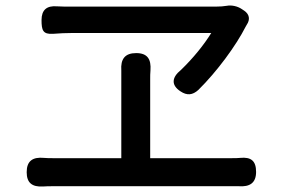

<svg xmlns="http://www.w3.org/2000/svg" viewBox="-20 -711 1020 698"><path d="M493 -591C602 -591 712 -591 748 -591C722 -549 683 -500 637 -456C605 -430 601 -402 636 -379C660 -363 680 -365 701 -384C769 -451 838 -545 873 -614C874 -616 876 -619 877 -621C890 -640 887 -659 868 -672L859 -678C843 -689 821 -693 805 -690C793 -688 780 -687 766 -687C720 -687 608 -687 497 -687C386 -687 276 -687 234 -687C219 -687 203 -687 187 -688C150 -691 131 -675 131 -638C131 -601 136 -586 172 -588C195 -590 222 -591 241 -591C275 -591 384 -591 493 -591ZM660 -34H824C831 -34 839 -34 848 -34C888 -31 911 -46 911 -86C911 -126 893 -141 853 -137C844 -136 834 -136 824 -136H526V-424C526 -434 526 -444 527 -455C530 -496 516 -518 475 -518C434 -518 418 -496 421 -455C421 -444 421 -434 421 -424V-136H171C161 -136 151 -136 140 -137C99 -141 77 -126 77 -85C77 -46 97 -31 136 -33C148 -34 160 -34 171 -34H497Z"/></svg>

Font: GenSenRounded2 TW M
Style: Regular
Weight: 500
Version: Version 2.100;PS 2.1;hotconv 16.6.51;makeotf.lib2.5.65220 DE